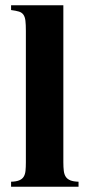

<svg xmlns="http://www.w3.org/2000/svg" viewBox="-20 -708 329 728"><path d="M277.8 0V-19Q258.3 -19.5 246.8 -24.2Q235.4 -28.8 229.5 -37.6Q223.6 -46.4 221.9 -60.1Q220.2 -73.7 220.2 -92.8V-688H22V-669.9Q40.5 -667.5 51.8 -664.1Q63 -660.6 68.8 -652.3Q74.7 -644 76.4 -629.4Q78.1 -614.7 78.1 -590.8V-92.8Q78.1 -73.7 76.7 -60.1Q75.2 -46.4 69.6 -37.6Q64 -28.8 52.7 -24.2Q41.5 -19.5 22 -19V0Z"/></svg>

Font: Galatia SIL
Style: Bold
Weight: 700
Designer: Development by SIL's NRSI team
Version: Version 2.1